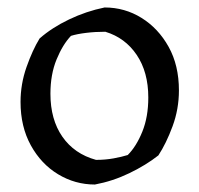

<svg xmlns="http://www.w3.org/2000/svg" viewBox="-20 -482 534 514"><path d="M234 12Q181 12 135.5 -15.5Q90 -43 62.5 -93Q35 -143 35 -209Q35 -257 51 -302.5Q67 -348 86 -379Q119 -408 165 -430Q211 -452 260 -462Q314 -462 359 -434Q404 -406 431.5 -356.5Q459 -307 459 -240Q459 -190 442 -144Q425 -98 404 -66Q371 -40 326.5 -18.5Q282 3 234 12ZM237 -54Q262 -54 284 -58Q306 -62 322 -67Q345 -90 361 -129.5Q377 -169 377 -221Q377 -289 346 -335Q315 -381 262 -397Q235 -397 210.5 -394Q186 -391 170 -386Q148 -363 131.5 -323Q115 -283 115 -231Q115 -162 147 -116Q179 -70 237 -54Z"/></svg>

Font: Labrada
Style: Regular
Weight: 400
Designer: Mercedes Jáuregui
Foundry: Omnibus-Type Team
Version: Version 1.000; ttfautohint (v1.8.4.7-5d5b)